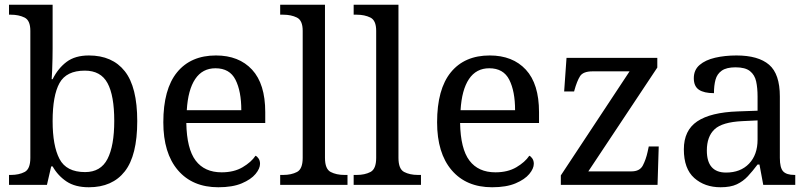

<svg xmlns="http://www.w3.org/2000/svg" viewBox="-20 -780 3418 810"><path d="M355 10Q297 10 260.5 -14.5Q224 -39 202 -78H196L178 0H18V-42H26Q60 -42 84 -54.5Q108 -67 108 -114V-650Q108 -694 83.5 -706Q59 -718 26 -718H18V-760H202V-576Q202 -559 201.5 -532.5Q201 -506 200 -481.5Q199 -457 198 -446H202Q225 -492 261 -519Q297 -546 355 -546Q454 -546 506.5 -479.5Q559 -413 559 -269Q559 -124 506.5 -57Q454 10 355 10ZM339 -54Q405 -54 433.5 -109.5Q462 -165 462 -270Q462 -377 433.5 -429.5Q405 -482 338 -482Q260 -482 231 -429.5Q202 -377 202 -269Q202 -165 231 -109.5Q260 -54 339 -54Z M901 10Q792 10 730.5 -62Q669 -134 669 -264Q669 -404 727 -475Q785 -546 891 -546Q988 -546 1043.5 -486Q1099 -426 1099 -307V-261H766Q768 -152 805.5 -102.5Q843 -53 915 -53Q967 -53 1003.5 -74.5Q1040 -96 1058 -123Q1065 -120 1071 -111Q1077 -102 1077 -89Q1077 -69 1058 -46Q1039 -23 1000 -6.5Q961 10 901 10ZM998 -315Q998 -395 973.5 -443.5Q949 -492 889 -492Q834 -492 803.5 -446.5Q773 -401 768 -315Z M1162 0V-42H1175Q1209 -42 1233 -54.5Q1257 -67 1257 -114V-650Q1257 -694 1232.5 -706Q1208 -718 1175 -718H1162V-760H1351V-114Q1351 -67 1375 -54.5Q1399 -42 1433 -42H1446V0Z M1472 0V-42H1485Q1519 -42 1543 -54.5Q1567 -67 1567 -114V-650Q1567 -694 1542.5 -706Q1518 -718 1485 -718H1472V-760H1661V-114Q1661 -67 1685 -54.5Q1709 -42 1743 -42H1756V0Z M2056 10Q1947 10 1885.5 -62Q1824 -134 1824 -264Q1824 -404 1882 -475Q1940 -546 2046 -546Q2143 -546 2198.5 -486Q2254 -426 2254 -307V-261H1921Q1923 -152 1960.5 -102.5Q1998 -53 2070 -53Q2122 -53 2158.5 -74.5Q2195 -96 2213 -123Q2220 -120 2226 -111Q2232 -102 2232 -89Q2232 -69 2213 -46Q2194 -23 2155 -6.5Q2116 10 2056 10ZM2153 -315Q2153 -395 2128.5 -443.5Q2104 -492 2044 -492Q1989 -492 1958.5 -446.5Q1928 -401 1923 -315Z M2346 0V-40L2636 -479H2480Q2440 -479 2427 -458.5Q2414 -438 2403 -398L2402 -394H2360L2370 -536H2753V-495L2462 -57H2644Q2679 -57 2692 -82Q2705 -107 2712 -139L2717 -162H2759L2754 0Z M3020 10Q2953 10 2909 -29Q2865 -68 2865 -150Q2865 -230 2921.5 -268Q2978 -306 3093 -310L3176 -313V-373Q3176 -409 3170 -436.5Q3164 -464 3144 -480Q3124 -496 3083 -496Q3045 -496 3025 -482Q3005 -468 2998.5 -443.5Q2992 -419 2992 -387Q2950 -387 2928.5 -401.5Q2907 -416 2907 -450Q2907 -485 2931.5 -506Q2956 -527 2997 -536.5Q3038 -546 3087 -546Q3179 -546 3224.5 -507Q3270 -468 3270 -373V-114Q3270 -72 3284 -57Q3298 -42 3332 -42H3335V0H3200L3184 -86H3176Q3155 -58 3135 -36.5Q3115 -15 3088.5 -2.5Q3062 10 3020 10ZM3043 -52Q3104 -52 3140 -89.5Q3176 -127 3176 -191V-272L3112 -269Q3027 -265 2994.5 -234.5Q2962 -204 2962 -145Q2962 -52 3043 -52Z"/></svg>

Font: NotoSerif-Regular
Style: Regular
Weight: 400
Designer: Monotype Design Team
Foundry: Monotype Imaging Inc.
Version: Version 2.007; ttfautohint (v1.8) -l 8 -r 50 -G 200 -x 14 -D